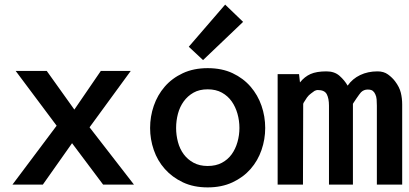

<svg xmlns="http://www.w3.org/2000/svg" viewBox="-20 -802 1777 834"><path d="M293 -180 166 0H34L226 -256L48 -494H183L303 -326L418 -494H548L369 -249L562 0H428Z M882 -81Q918 -81 944 -95Q970 -109 986.5 -132Q1003 -155 1011.5 -185Q1020 -215 1020 -246Q1020 -278 1011.5 -308Q1003 -338 986.5 -361.5Q970 -385 944 -399.5Q918 -414 882 -414Q846 -414 820.5 -399.5Q795 -385 778 -361.5Q761 -338 753 -308Q745 -278 745 -246Q745 -215 753 -185Q761 -155 778 -132Q795 -109 821 -95Q847 -81 882 -81ZM882 -506Q944 -506 990.5 -484Q1037 -462 1068.5 -425.5Q1100 -389 1116 -342.5Q1132 -296 1132 -246Q1132 -197 1116 -150.5Q1100 -104 1068.5 -68Q1037 -32 990 -10Q943 12 882 12Q821 12 774.5 -10Q728 -32 696 -68Q664 -104 648 -150.5Q632 -197 632 -246Q632 -296 648 -342.5Q664 -389 695.5 -425.5Q727 -462 774 -484Q821 -506 882 -506ZM958 -782 1036 -707 862 -541 800 -599Z M1513 -351V0H1409V-343Q1409 -374 1399.5 -392.5Q1390 -411 1360 -411Q1354 -411 1346 -407Q1340 -403 1331 -396Q1321 -389 1313.5 -378.5Q1306 -368 1299 -356L1297 -351L1296 0H1186V-480H1279L1283 -444Q1303 -469 1329 -480.5Q1355 -492 1398 -492Q1433 -492 1455 -472.5Q1477 -453 1490 -430Q1511 -460 1544.5 -476Q1578 -492 1620 -492Q1647 -492 1665.5 -478.5Q1684 -465 1696 -449Q1715 -424 1721 -399.5Q1727 -375 1727 -348V0H1617V-343Q1617 -357 1616 -370Q1615 -383 1610 -393Q1606 -402 1599 -407.5Q1592 -413 1577 -413Q1560 -413 1548 -401Q1546 -399 1540 -391Q1534 -383 1528 -374Q1520 -363 1516 -356Q1514 -353 1513 -351Z"/></svg>

Font: Codetta
Style: Bold
Weight: 700
Designer: Ulrich Proeller
Foundry: PROSA GmbH
Version: Version 2.00;September 29, 2018;FontCreator 11.5.0.2427 64-b